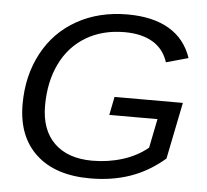

<svg xmlns="http://www.w3.org/2000/svg" viewBox="-51 -752 880 816"><g transform="rotate(5 389.0 -344.0)"><path d="M362.3 9.8Q213.4 9.8 131.3 -66.4Q49.3 -142.6 49.3 -279.8Q49.3 -401.4 100.6 -497.3Q151.9 -593.3 245.8 -645.8Q339.8 -698.2 460.9 -698.2Q569.3 -698.2 638.7 -657.2Q708 -616.2 734.9 -536.1L640.6 -509.8Q622.6 -565.9 575.2 -594Q527.8 -622.1 455.1 -622.1Q361.3 -622.1 290.8 -580.1Q220.2 -538.1 182.6 -460.7Q145 -383.3 145 -281.7Q145 -178.7 202.6 -122.3Q260.3 -65.9 365.2 -65.9Q432.6 -65.9 494.1 -85.2Q555.7 -104.5 601.1 -142.1L626 -266.1H420.4L436 -344.2H727.5L678.7 -102.5Q610.4 -43.9 533 -17.1Q455.6 9.8 362.3 9.8Z"/></g></svg>

Font: Liberation Sans
Style: Italic
Weight: 400
Italic angle: -12°
Designer: Steve Matteson
Foundry: Ascender Corporation
Version: Version 2.1.5